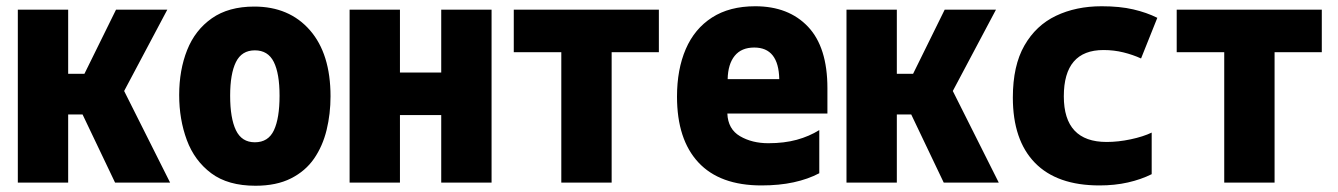

<svg xmlns="http://www.w3.org/2000/svg" viewBox="-20 -584 4280 614"><path d="M37 0V-553H198V-348H250L351 -553H515L377 -293L524 0H348L244 -218H198V0Z M797 10Q709 10 655.5 -30Q602 -70 577.5 -136Q553 -202 553 -280Q553 -360 578.5 -424Q604 -488 657.5 -525.5Q711 -563 793 -563Q905 -563 971 -487.5Q1037 -412 1037 -276Q1037 -220 1024.5 -168.5Q1012 -117 984.5 -77Q957 -37 910.5 -13.5Q864 10 797 10ZM795 -129Q838 -129 856 -167.5Q874 -206 874 -278Q874 -349 855.5 -386Q837 -423 795 -423Q753 -423 734.5 -385.5Q716 -348 716 -278Q716 -206 734.5 -167.5Q753 -129 795 -129Z M1098 0V-553H1259V-352H1391V-553H1552V0H1391V-216H1259V0Z M1775 0V-417H1623V-553H2087V-417H1936V0Z M2415 9Q2282 9 2213.5 -64.5Q2145 -138 2145 -275Q2145 -362 2173 -427Q2201 -492 2257 -528Q2313 -564 2395 -564Q2502 -564 2564 -498.5Q2626 -433 2626 -302V-221H2306Q2308 -171 2346.5 -148.5Q2385 -126 2437 -126Q2488 -126 2528 -137Q2568 -148 2600 -168V-30Q2564 -11 2518 -1Q2472 9 2415 9ZM2307 -331H2472Q2470 -432 2392 -432Q2351 -432 2329.5 -405.5Q2308 -379 2307 -331Z M2687 0V-553H2848V-348H2900L3001 -553H3165L3027 -293L3174 0H2998L2894 -218H2848V0Z M3496 9Q3360 9 3289.5 -63.5Q3219 -136 3219 -272Q3219 -374 3256 -438.5Q3293 -503 3357 -533.5Q3421 -564 3503 -564Q3561 -564 3604 -554Q3647 -544 3681 -527L3629 -397Q3603 -409 3572.5 -416.5Q3542 -424 3509 -424Q3382 -424 3382 -276Q3382 -130 3519 -130Q3556 -130 3596 -138.5Q3636 -147 3663 -160V-27Q3629 -10 3587 -0.5Q3545 9 3496 9Z M3895 0V-417H3743V-553H4207V-417H4056V0Z"/></svg>

Font: Noto Sans Mono Condensed Black
Style: Regular
Weight: 900
Width: 3
Designer: Monotype Design Team
Foundry: Monotype Imaging Inc.
Version: Version 2.014